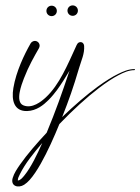

<svg xmlns="http://www.w3.org/2000/svg" viewBox="-20 -405 521 712"><path d="M230.2 -365.6C230.2 -354.8 238.7 -346.3 249.5 -346.3C260.4 -346.3 268.9 -354.8 268.9 -365.6C268.9 -376.5 260.4 -385 249.5 -385C238.7 -385 230.2 -376.5 230.2 -365.6ZM152.1 -364.5C152.1 -353.7 160.6 -345.2 171.5 -345.2C182.3 -345.2 190.8 -353.7 190.8 -364.5C190.8 -375.4 182.3 -383.9 171.5 -383.9C160.6 -383.9 152.1 -375.4 152.1 -364.5ZM93.8 -244.5C93.8 -244.5 93.4 -243.8 92.9 -242.9C70.3 -203.4 39.8 -140.1 29.6 -78.8C21.7 -31.8 32.8 8.1 80.5 6.8C115.4 5.8 141.4 -15.6 159.8 -34C172.8 -46.9 183.8 -61 191.7 -71.6C204.2 -88.5 224.8 -120.4 237.7 -142.8C209.7 -58.9 186.4 6.8 153 87.3C119.4 122.9 80.2 168 54.5 204.9C43.3 221.1 32.4 236.9 27 255.1C18.2 285.5 47.7 293.9 69.5 280.1C76.5 275.7 83.4 269.5 90 262.2C103.7 247 117.6 225.8 130.8 202.6C156.3 157.8 181 102.1 200.2 55C250.4 2.6 301.7 -44 346.3 -78.1C374.6 -99.8 399.2 -115.7 420 -126.5C438.3 -136 457.3 -144.9 478.7 -144.9C479.7 -144.9 480.5 -145.8 480.5 -146.8C480.5 -147.9 479.7 -148.7 478.7 -148.8C456.5 -148.8 436.8 -140.1 417.9 -130.8C396.5 -120.3 371.3 -104.7 342.2 -83.5C301.9 -54 256.4 -15.1 210.6 29C235.8 -35 251.8 -80.1 272.9 -151.7C282.1 -182.9 293.9 -205.4 292 -235C291.5 -241.9 286.9 -248.9 278.5 -248.8H278.5C267.7 -248.6 264.8 -239 261.3 -231.5C230.8 -165.3 200.4 -90.8 150.1 -44C133.5 -28.5 99.1 -0.8 66.5 -14.4C35.3 -27.4 59.9 -91.5 68.6 -114.1C86.4 -160.2 106.2 -194.3 124.6 -226.6C125.9 -228.9 127 -232.9 127 -235.5C127 -245.4 119 -253.3 109.2 -253.3C103.5 -253.3 96.6 -249.4 93.8 -244.5ZM136.8 125.1C118.6 166.2 95 215.6 70.6 245.4C63.8 253.6 55.8 263.9 46.1 264.3C46 256.3 49.1 250.5 53.7 241.1C73.5 200.7 104.9 162.7 136.8 125.1Z"/></svg>

Font: Sinatra
Style: Regular
Weight: 400
Designer: Fahmi
Version: Version 0.1